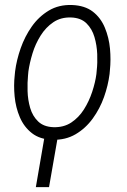

<svg xmlns="http://www.w3.org/2000/svg" viewBox="-20 -559 518 782"><path d="M218.8 -21 179.7 203.1H126L164.6 -21ZM40 -252.9 41.5 -268.6Q47.4 -314.5 64.2 -362.5Q81.1 -410.6 109.4 -450.9Q137.7 -491.2 178.7 -515.9Q219.7 -540.5 273.4 -538.6Q325.7 -536.6 358.2 -511.5Q390.6 -486.3 407.2 -446Q423.8 -405.8 428 -360.6Q432.1 -315.4 427.7 -273.9L426.3 -257.8Q420.4 -210.9 403.6 -163.6Q386.7 -116.2 357.7 -76.2Q328.6 -36.1 287.8 -12.2Q247.1 11.7 193.8 10.3Q142.6 8.8 110.1 -16.6Q77.6 -42 60.8 -81.5Q43.9 -121.1 39.6 -166.3Q35.2 -211.4 40 -252.9ZM95.7 -268.6 94.2 -252.4Q91.3 -223.6 92.3 -188Q93.3 -152.3 103 -119.1Q112.8 -85.9 135.5 -64.2Q158.2 -42.5 197.3 -41Q239.3 -39.6 270 -59.8Q300.8 -80.1 321.8 -113.3Q342.8 -146.5 355.5 -185.1Q368.2 -223.6 372.6 -257.3L374 -272.9Q377.4 -302.2 376 -338.6Q374.5 -375 364.7 -408.2Q355 -441.4 332.3 -463.9Q309.6 -486.3 270 -487.8Q228 -489.3 197.3 -468.5Q166.5 -447.8 145.3 -413.8Q124 -379.9 112.3 -341.3Q100.6 -302.7 95.7 -268.6Z"/></svg>

Font: Roboto Condensed Light
Style: Italic
Weight: 300
Italic angle: -12°
Designer: Christian Robertson
Foundry: Google
Version: Version 3.0; 2020